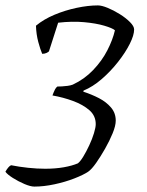

<svg xmlns="http://www.w3.org/2000/svg" viewBox="-51 -585 542 710"><path d="M76 105Q62 105 39.5 95.5Q17 86 -3.5 73Q-24 60 -31 50Q-26 41 -20.5 34.5Q-15 28 -10 26Q20 32 53 35.5Q86 39 116 39Q154 39 185 33.5Q216 28 237 19Q246 12 257 -6Q268 -24 279 -47.5Q290 -71 296.5 -92.5Q303 -114 303 -126Q303 -157 279.5 -177.5Q256 -198 219.5 -211.5Q183 -225 143 -232Q145 -237 147 -242.5Q149 -248 152.5 -254.5Q156 -261 161 -265Q168 -265 178 -265.5Q188 -266 199 -267.5Q210 -269 218 -272Q261 -292 293.5 -326Q326 -360 346 -399Q366 -438 374 -473Q365 -481 334.5 -490Q304 -499 260 -503Q216 -507 164 -501L130 -395Q127 -392 120.5 -389Q114 -386 105 -386Q98 -402 90.5 -430Q83 -458 82 -490Q111 -514 150.5 -530.5Q190 -547 232.5 -556Q275 -565 311 -565Q325 -565 347 -556Q369 -547 391.5 -533Q414 -519 429.5 -503.5Q445 -488 445 -476Q445 -455 429 -423Q413 -391 385.5 -356Q358 -321 325 -292.5Q292 -264 258 -250L257 -246Q288 -236 315 -222Q342 -208 359.5 -187.5Q377 -167 377 -139Q377 -120 365.5 -92Q354 -64 337.5 -35Q321 -6 304.5 17.5Q288 41 275 50Q257 62 223.5 75Q190 88 150.5 96.5Q111 105 76 105Z"/></svg>

Font: Texturina Medium 12pt ExtraLight
Style: Italic
Weight: 250
Italic angle: -11°
Version: Version 1.002